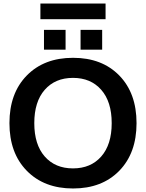

<svg xmlns="http://www.w3.org/2000/svg" viewBox="-20 -1072 838 1102"><path d="M442.4 -787.1V-900.4H566.4V-787.1ZM232.4 -787.1V-900.4H356.4V-787.1ZM211.9 -961.9V-1051.8H585.9V-961.9ZM133.8 -638.7Q233.4 -740.2 399.4 -740.2Q565.4 -740.2 664.6 -638.7Q763.7 -537.1 763.7 -365.2Q763.7 -193.4 664.6 -91.8Q565.4 9.8 399.4 9.8Q233.4 9.8 133.8 -91.8Q34.2 -193.4 34.2 -365.2Q34.2 -537.1 133.8 -638.7ZM236.8 -173.8Q296.9 -105.5 398.9 -105.5Q501 -105.5 561 -173.8Q621.1 -242.2 621.1 -365.2Q621.1 -488.3 561 -556.6Q501 -625 398.9 -625Q296.9 -625 236.8 -556.6Q176.8 -488.3 176.8 -365.2Q176.8 -242.2 236.8 -173.8Z"/></svg>

Font: Mgen+ 1c bold
Style: Bold
Weight: 700
Designer: [Source Han Sans]
Ryoko NISHIZUKA  (kana & ideographs); Paul D. Hunt (Latin, Greek & Cyrillic); Wenlong ZHANG  (bopomofo
Version: Version 1.059.20150602